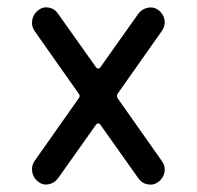

<svg xmlns="http://www.w3.org/2000/svg" viewBox="-20 -553 540 526"><path d="M74.2 -111.3 195.3 -283.2Q201.2 -290 195.3 -296.9L74.2 -468.8Q65.4 -482.4 68.4 -498.5Q71.3 -514.6 84.5 -524.9Q97.7 -535.2 113.8 -532.2Q129.9 -529.3 139.6 -514.6L244.1 -367.2Q246.1 -365.2 249.5 -365.2Q252.9 -365.2 253.9 -367.2L358.4 -514.6Q368.2 -528.3 384.8 -531.7Q401.4 -535.2 414.6 -524.9Q427.7 -514.6 430.7 -499Q433.6 -483.4 423.8 -468.8L302.7 -296.9Q297.9 -290 302.7 -283.2L423.8 -111.3Q433.6 -97.7 430.7 -81.5Q427.7 -65.4 414.6 -55.2Q401.4 -44.9 384.8 -47.9Q368.2 -50.8 358.4 -65.4L253.9 -212.9Q252.9 -214.8 249.5 -214.8Q246.1 -214.8 244.1 -212.9L139.6 -65.4Q129.9 -51.8 113.8 -48.3Q97.7 -44.9 84.5 -55.2Q71.3 -65.4 68.4 -81.5Q65.4 -97.7 74.2 -111.3Z"/></svg>

Font: Rounded Mgen+ 1mn regular
Style: Regular
Weight: 400
Designer: [Source Han Sans]
Ryoko NISHIZUKA  (kana & ideographs); Paul D. Hunt (Latin, Greek & Cyrillic); Wenlong ZHANG  (bopomofo
Version: Version 1.059.20150602